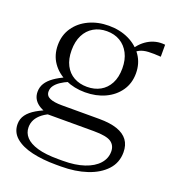

<svg xmlns="http://www.w3.org/2000/svg" viewBox="-140 -642 899 993"><g transform="rotate(20 309.5 -145.5)"><path d="M599 -467Q559 -470 531 -468.5Q503 -467 483.5 -457.5Q464 -448 448 -426L435 -439Q450 -463 467 -481.5Q484 -500 504.5 -512.5Q525 -525 548.5 -530.5Q572 -536 599 -533ZM293 -160Q233 -160 184 -182.5Q135 -205 106.5 -246Q78 -287 78 -342Q78 -397 106.5 -438.5Q135 -480 184 -503Q233 -526 293 -526Q354 -526 402.5 -503Q451 -480 479.5 -438.5Q508 -397 508 -342Q508 -287 479.5 -246Q451 -205 402.5 -182.5Q354 -160 293 -160ZM293 -190Q334 -190 365.5 -207.5Q397 -225 415 -259Q433 -293 433 -342Q433 -390 415 -424.5Q397 -459 366 -477.5Q335 -496 293 -496Q252 -496 220.5 -477.5Q189 -459 171.5 -424.5Q154 -390 154 -341Q154 -293 171.5 -259Q189 -225 220.5 -207.5Q252 -190 293 -190ZM280 243Q207 243 148.5 229.5Q90 216 56 187Q22 158 22 113Q22 84 38.5 61.5Q55 39 86.5 20.5Q118 2 164 -15L179 1Q145 14 123.5 30.5Q102 47 91.5 66.5Q81 86 81 109Q81 140 102 163Q123 186 167 199Q211 212 281 212H307Q375 212 424 195.5Q473 179 499.5 149.5Q526 120 526 82Q526 48 500.5 30.5Q475 13 405 13H143L144 8Q115 0 97 -13Q79 -26 70.5 -42.5Q62 -59 62 -79Q62 -105 75 -126Q88 -147 114 -165.5Q140 -184 177 -200L199 -183Q173 -172 154.5 -159.5Q136 -147 125.5 -132.5Q115 -118 115 -100Q115 -76 138 -66Q161 -56 204 -56H410Q470 -56 509 -42.5Q548 -29 567.5 -2.5Q587 24 587 64Q587 121 550 161Q513 201 450 222Q387 243 308 243Z"/></g></svg>

Font: Roboto Serif 120pt Expanded Light
Style: Regular
Weight: 300
Width: 7
Designer: Greg Gazdowicz
Foundry: Commercial Type
Version: Version 1.008